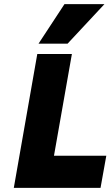

<svg xmlns="http://www.w3.org/2000/svg" viewBox="-20 -912 536 932"><path d="M487 -892 308 -700H167L293 -892ZM468 0H47L161 -650H329L242 -156H496Z"/></svg>

Font: Overused Grotesk ExtraBold
Style: Italic
Weight: 800
Italic angle: -10°
Version: Version 0.003